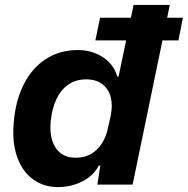

<svg xmlns="http://www.w3.org/2000/svg" viewBox="-20 -749 762 779"><path d="M216 10Q170 10 134 -9Q98 -28 74 -63Q50 -98 40 -146.5Q30 -195 36 -255Q43 -339 75.5 -405Q108 -471 164.5 -508.5Q221 -546 297 -546Q335 -546 368 -532.5Q401 -519 424 -495Q447 -471 456 -438H461L522 -729H669L518 0H375L387 -77H381Q359 -36 314 -13Q269 10 216 10ZM286 -109Q323 -109 349 -124Q375 -139 393 -166.5Q411 -194 418 -230L429 -279Q438 -322 429 -355.5Q420 -389 394.5 -408Q369 -427 330 -427Q288 -427 257.5 -406Q227 -385 209 -347Q191 -309 186 -259Q181 -212 192 -178.5Q203 -145 227 -127Q251 -109 286 -109ZM367 -585 386 -677H722L704 -585Z"/></svg>

Font: Mona Sans ExtraLight
Style: Bold Italic
Weight: 700
Italic angle: -11.6951°
Version: Version 2.000